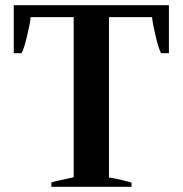

<svg xmlns="http://www.w3.org/2000/svg" viewBox="-20 -720 705 740"><path d="M178 -17Q195 -22 233 -30L264 -37V-654H98Q96 -630 84 -580Q72 -530 63 -515H33V-700H631V-515H601Q592 -530 580 -580Q568 -630 566 -654H400V-36Q445 -29 487 -16V0H178Z"/></svg>

Font: Trirong SemiBold
Style: Regular
Weight: 600
Designer: Katatrad Team
Foundry: CadsonDemak
Version: Version 1.001